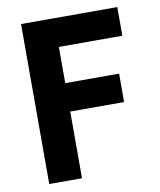

<svg xmlns="http://www.w3.org/2000/svg" viewBox="-80 -762 688 825"><g transform="rotate(-10 264.0 -349.0)"><path d="M211 0H68V-698H488V-573H211V-415H446V-291H211Z"/></g></svg>

Font: IBM Plex Sans Condensed
Style: Bold
Weight: 700
Width: 3
Designer: Mike Abbink, Paul van der Laan, Pieter van Rosmalen
Foundry: Bold Monday
Version: Version 3.201